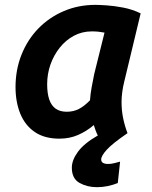

<svg xmlns="http://www.w3.org/2000/svg" viewBox="-20 -556 624 789"><path d="M378.5 213.2Q338 213.2 306.6 195.5Q275.2 177.8 275.2 133Q275.2 101.8 300.5 67.4Q325.8 33 382 0.8Q377 -8.8 373 -19.6Q369 -30.5 365.5 -42Q336 -16.8 301 -1.5Q266 13.8 224.2 13.8Q162.8 13.8 122.8 -13.6Q82.8 -41 63.2 -89.2Q43.8 -137.5 43.8 -198.2Q43.8 -269.8 68.5 -331.5Q93.2 -393.2 137.5 -438.9Q181.8 -484.5 241.8 -510.2Q301.8 -536 372 -536Q386.8 -536 417.8 -534Q448.8 -532 486.5 -524.8Q524.2 -517.5 558 -501L490.5 -220.2Q485.2 -199.2 482.4 -178Q479.5 -156.8 479.5 -136.8Q479.5 -102 486.1 -69.9Q492.8 -37.8 504 -8.8Q441.2 34.2 418.5 59.5Q395.8 84.8 395.8 99.2Q395.8 109 403.4 113.4Q411 117.8 424.8 117.8Q437.8 117.8 452.1 113.9Q466.5 110 473.5 108.2L464 196.2Q445.5 203.8 423.5 208.5Q401.5 213.2 378.5 213.2ZM254.5 -96.8Q281.5 -96.8 303.9 -108.1Q326.2 -119.5 349.8 -143.8Q351.5 -169.2 356.8 -198.4Q362 -227.5 367.2 -251.8L409.5 -422Q395.5 -424.5 383.9 -425.8Q372.2 -427 357.2 -427Q317.2 -427 283.6 -409Q250 -391 225.4 -360Q200.8 -329 187.2 -290.4Q173.8 -251.8 173.8 -209.8Q173.8 -173 182.2 -147.6Q190.8 -122.2 208.6 -109.5Q226.5 -96.8 254.5 -96.8Z"/></svg>

Font: Ubuntu Sans
Style: Italic
Weight: 400
Italic angle: -13.5°
Designer: Dalton Maag Ltd
Foundry: Dalton Maag Ltd
Version: Version 1.006